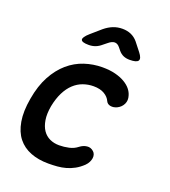

<svg xmlns="http://www.w3.org/2000/svg" viewBox="-143 -889 887 1004"><g transform="rotate(20 300.0 -387.5)"><path d="M38 -276Q51 -352 80 -405.5Q109 -459 149 -493.5Q189 -528 237.5 -544Q286 -560 337 -560Q378 -560 409 -552Q440 -544 462 -531Q484 -518 497 -502Q510 -486 515 -468Q523 -443 513 -422Q503 -401 481 -390Q462 -381 444.5 -384Q427 -387 420 -402Q411 -423 387.5 -437Q364 -451 327 -451Q297 -451 269 -441Q241 -431 218 -409.5Q195 -388 178.5 -355Q162 -322 153 -277Q145 -232 150.5 -198.5Q156 -165 171 -143Q186 -121 209.5 -110Q233 -99 262 -99Q289 -99 316 -105Q343 -111 363 -127Q381 -141 402 -143.5Q423 -146 439 -131Q446 -125 449 -115.5Q452 -106 450.5 -95.5Q449 -85 443.5 -73.5Q438 -62 427 -51Q406 -31 384 -19Q362 -7 339 -0.5Q316 6 291.5 8Q267 10 242 10Q186 10 142.5 -7Q99 -24 71.5 -58.5Q44 -93 34.5 -147.5Q25 -202 38 -276ZM228 -645Q189 -645 185.5 -658.5Q182 -672 214 -700L268 -747Q291 -766 315 -775.5Q339 -785 366 -785Q393 -785 414.5 -775.5Q436 -766 452 -747L489 -700Q511 -672 503 -658.5Q495 -645 456 -645Q436 -645 421 -651.5Q406 -658 394 -672L381 -688Q368 -704 352.5 -704Q337 -704 318 -688L298 -672Q282 -658 265 -651.5Q248 -645 228 -645Z"/></g></svg>

Font: Maple Mono NL SemiBold
Style: Italic
Weight: 600
Italic angle: -10°
Monospace: yes
Designer: subframe7536
Version: Version 7.000